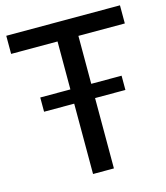

<svg xmlns="http://www.w3.org/2000/svg" viewBox="-111 -825 789 911"><g transform="rotate(-15 284.0 -370.0)"><path d="M563.5 -651H335.5V-415.5H484.5V-345.5H335.5V0H233V-345.5H85V-415.5H233V-651H5V-740H563.5Z"/></g></svg>

Font: Encode Sans Semi Condensed Medium
Style: Regular
Weight: 500
Width: 4
Designer: Multiple Designers
Foundry: Impallari Type
Version: Version 2.000